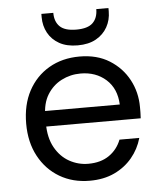

<svg xmlns="http://www.w3.org/2000/svg" viewBox="-52 -744 672 801"><g transform="rotate(-5 284.5 -343.5)"><path d="M292 12Q221 12 166 -20.5Q111 -53 79.5 -111.5Q48 -170 48 -248Q48 -327 79 -385Q110 -443 165.5 -475.5Q221 -508 294 -508Q367 -508 419 -475.5Q471 -443 499 -390.5Q527 -338 527 -276Q527 -266 527 -254.5Q527 -243 526 -229H111V-294H444Q441 -361 398.5 -399Q356 -437 292 -437Q249 -437 212 -418Q175 -399 152.5 -362.5Q130 -326 130 -271V-243Q130 -182 153 -141Q176 -100 213 -79.5Q250 -59 292 -59Q344 -59 379 -83Q414 -107 430 -148H513Q500 -102 470 -66Q440 -30 395.5 -9Q351 12 292 12ZM291 -555Q245 -555 214 -572.5Q183 -590 167 -619.5Q151 -649 151 -685V-699H201Q201 -662 222 -641.5Q243 -621 291 -621Q339 -621 360 -641.5Q381 -662 381 -699H432V-685Q432 -649 415.5 -619.5Q399 -590 368 -572.5Q337 -555 291 -555Z"/></g></svg>

Font: DM Sans 24pt
Style: Regular
Weight: 400
Designer: Colophon Foundry, Jonny Pinhorn
Foundry: Colophon Foundry
Version: Version 4.004;gftools[0.9.30]